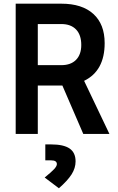

<svg xmlns="http://www.w3.org/2000/svg" viewBox="-20 -713 626 1022"><path d="M63.5 0V-693.4H306.6Q417 -693.4 477.1 -638.7Q537.1 -584 537.1 -483.4Q537.1 -335.9 427.7 -282.7L562.5 0H423.3L312 -257.8Q309.6 -257.8 306.6 -257.8H181.2V0ZM181.2 -366.2H306.6Q356.9 -366.2 384.8 -394.5Q412.6 -422.9 412.6 -473.6Q412.6 -527.3 384.8 -556.2Q356.9 -585 306.6 -585H181.2ZM293.5 289.1 217.8 231.9Q253.4 203.1 268.1 187.3Q282.7 171.4 282.7 160.6Q282.7 140.6 252.9 140.6H221.2V55.7H252Q318.8 55.7 350.6 77.6Q382.3 99.6 382.3 146Q382.3 181.6 361.1 215.1Q339.8 248.5 293.5 289.1Z"/></svg>

Font: Cascadia Code SemiBold
Style: Regular
Weight: 600
Monospace: yes
Designer: Aaron Bell
Foundry: Saja Typeworks
Version: Version 2404.023; ttfautohint (v1.8.4)